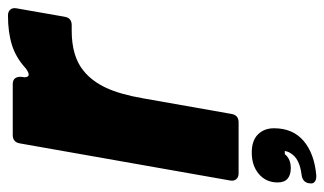

<svg xmlns="http://www.w3.org/2000/svg" viewBox="-186 -433 814 482"><g transform="rotate(-90 221.0 -192.0)"><path d="M27 0Q17 0 12 -6Q7 -12 9 -22L102 -549Q105 -567 123 -567H251Q261 -567 265.5 -561Q270 -555 269 -545V-544L268 -538Q268 -527 275 -527Q280 -527 290 -534Q317 -559 349 -569Q381 -579 423 -579Q433 -579 438 -573Q443 -567 441 -557L420 -437Q417 -419 399 -419H385Q320 -419 284 -389Q258 -368 241.5 -332.5Q225 -297 215 -239L176 -18Q173 0 155 0ZM19 195Q10 195 5 190.5Q0 186 2 178V176Q5 160 24 158Q64 153 77 131Q81 126 83 116H75Q63 131 40 131Q23 131 13.5 123Q4 115 4 98Q4 69 25 51Q46 33 79 33Q109 33 124.5 48.5Q140 64 140 89Q140 136 108.5 163Q77 190 22 195Z"/></g></svg>

Font: Open Sauce Two Black Italic
Style: Regular
Weight: 900
Italic angle: -10°
Designer: Alfredo Marco Pradil
Foundry: Creative Sauce Fz LLC
Version: Version 1.477